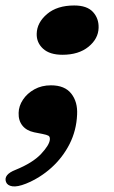

<svg xmlns="http://www.w3.org/2000/svg" viewBox="-38 -487 416 701"><path d="M86.5 -4Q58.5 -10 43.8 -28.5Q29 -47 30 -75Q30.5 -100 45.8 -123Q61 -146 87.5 -160.8Q114 -175.5 148 -175.5Q198.5 -175.5 222.2 -145.2Q246 -115 243.5 -68.5Q241 -10.5 216 38.8Q191 88 149.8 125.2Q108.5 162.5 57 183.5Q25.5 196 7.2 193.2Q-11 190.5 -16 177.5Q-26 150.5 19 133Q81.5 107.5 111.8 75.2Q142 43 144 23Q145 12 138.8 8.5Q132.5 5 117 2ZM190 -287Q143.5 -287 119.2 -309.2Q95 -331.5 96 -364Q97 -404.5 133.8 -435.8Q170.5 -467 233 -467Q279.5 -467 301.2 -443.5Q323 -420 322 -385.5Q321 -345.5 285 -316.2Q249 -287 190 -287Z"/></svg>

Font: Fraunces 9pt Soft
Style: Bold Italic
Weight: 700
Italic angle: -16°
Version: Version 1.000;[b76b70a41]